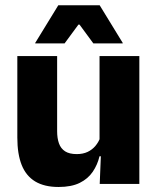

<svg xmlns="http://www.w3.org/2000/svg" viewBox="-20 -707 606 738"><path d="M199.6 -491.4V-202.7Q199.6 -175.7 206.6 -155.9Q213.6 -136.1 230.1 -125.4Q246.7 -114.7 275 -114.7Q299.1 -114.7 316.9 -123.2Q334.6 -131.7 346.7 -146.1Q358.9 -160.5 365 -177.9L388.7 -106.4H362.5Q354.7 -73.5 336.4 -46.6Q318.1 -19.7 286.3 -4Q254.5 11.7 205.1 11.7Q150.6 11.7 115.3 -9.5Q80.1 -30.8 63.3 -72.9Q46.6 -115 46.6 -178.1V-491.4ZM515.6 -491.4V0H363.3L368.3 -122.9L362.6 -137.2V-491.4ZM204.1 -686.8H363.1L451.7 -542.1V-540.2H338.8L285.7 -612.4H281.4L228.3 -540.2H115.4V-542.1Z"/></svg>

Font: Anek Odia Medium
Style: Regular
Weight: 500
Designer: Yesha Goshar & Mahesh Sahu (Odia), Yesha Goshar (Latin)
Foundry: Ek Type
Version: Version 1.003